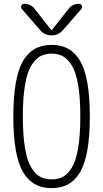

<svg xmlns="http://www.w3.org/2000/svg" viewBox="-20 -975 540 1005"><path d="M338.9 -928.7Q358.4 -955.1 393.6 -955.1Q403.3 -955.1 408.2 -945.3Q413.1 -935.5 406.2 -928.7L311.5 -819.3Q287.1 -790 249.5 -790Q211.9 -790 188.5 -819.3L93.8 -928.7Q87.9 -935.5 91.8 -945.3Q95.7 -955.1 106.4 -955.1Q141.6 -955.1 161.1 -928.7L248 -818.4Q249 -817.4 250 -817.4L252 -818.4ZM308.1 -681.2Q283.2 -694.3 250 -694.3Q216.8 -694.3 191.9 -681.2Q167 -668 145 -633.8Q123 -599.6 111.3 -532.2Q99.6 -464.8 99.6 -364.7Q99.6 -264.6 111.3 -197.3Q123 -129.9 145 -95.7Q167 -61.5 191.9 -48.8Q216.8 -36.1 250 -36.1Q283.2 -36.1 308.1 -48.8Q333 -61.5 355 -95.7Q377 -129.9 388.7 -197.3Q400.4 -264.6 400.4 -364.7Q400.4 -464.8 388.7 -532.2Q377 -599.6 355 -633.8Q333 -668 308.1 -681.2ZM401.4 -77.6Q352.5 9.8 250 9.8Q147.5 9.8 98.6 -77.6Q49.8 -165 49.8 -365.2Q49.8 -565.4 98.6 -652.8Q147.5 -740.2 250 -740.2Q352.5 -740.2 401.4 -652.8Q450.2 -565.4 450.2 -365.2Q450.2 -165 401.4 -77.6Z"/></svg>

Font: Rounded Mgen+ 1m light
Style: Regular
Weight: 200
Designer: [Source Han Sans]
Ryoko NISHIZUKA  (kana & ideographs); Paul D. Hunt (Latin, Greek & Cyrillic); Wenlong ZHANG  (bopomofo
Version: Version 1.059.20150602